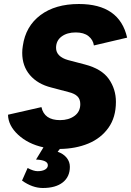

<svg xmlns="http://www.w3.org/2000/svg" viewBox="-20 -729 655 959"><path d="M90 173 118 110Q147 126 168 126Q191 126 205 118Q219 110 219 96Q219 83 203.5 76Q188 69 160 68L197 7Q120 -10 70.5 -56Q21 -102 20 -156L187 -194Q201 -129 280 -129Q323 -129 352 -150Q381 -171 381 -209Q381 -234 366.5 -248Q352 -262 323 -269L236 -292Q168 -309 129.5 -354Q91 -399 91 -465Q91 -482 94 -500Q108 -598 182 -653.5Q256 -709 374 -709Q577 -709 615 -541L449 -502Q445 -530 422 -548.5Q399 -567 358 -567Q315 -567 287.5 -546.5Q260 -526 260 -490Q260 -468 275.5 -452.5Q291 -437 320 -429L404 -407Q488 -385 523.5 -334.5Q559 -284 559 -220Q559 -143 521.5 -90.5Q484 -38 421 -12Q358 14 279 15L268 29Q297 39 313 59Q329 79 329 104Q329 154 293.5 182Q258 210 194 210Q142 210 90 173Z"/></svg>

Font: Oak Sans ExtraBold
Style: Italic
Weight: 800
Italic angle: -9.49998°
Foundry: Erik Kennedy, Walven
Version: Version 1.000